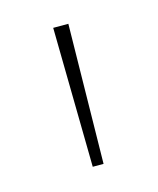

<svg xmlns="http://www.w3.org/2000/svg" viewBox="-55 -756 282 343"><g transform="rotate(-15 86.0 -585.0)"><path d="M101 -714 97 -456H77L73 -714Z"/></g></svg>

Font: Noto Sans Gujarati Thin
Style: Regular
Weight: 100
Designer: Jelle Bosma - Monotype Design Team, Universal Thirst
Foundry: Monotype Imaging Inc.
Version: Version 2.106; ttfautohint (v1.8.4.7-5d5b)